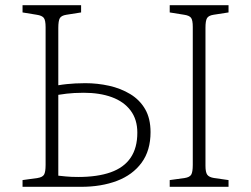

<svg xmlns="http://www.w3.org/2000/svg" viewBox="-20 -721 968 741"><path d="M67 0V-26L125 -34Q144 -37 150 -47Q156 -57 156 -85V-616Q156 -643 149 -652Q142 -661 122 -664L67 -673V-701H293V-673L236 -664Q217 -661 211 -651Q205 -641 205 -613V-392Q223 -395 238.5 -396.5Q254 -398 271 -399Q288 -400 309 -400Q356 -400 401 -390Q446 -380 482.5 -358Q519 -336 540 -300Q561 -264 561 -211Q561 -140 526.5 -93Q492 -46 431.5 -23Q371 0 293 0ZM205 -43Q215 -42 234.5 -40Q254 -38 282 -38Q356 -38 407 -56Q458 -74 484 -112Q510 -150 510 -209Q510 -260 484 -294.5Q458 -329 411.5 -346Q365 -363 303 -363Q282 -363 266.5 -362Q251 -361 237 -359.5Q223 -358 205 -355ZM635 0V-26L693 -34Q712 -37 718 -47Q724 -57 724 -85V-617Q724 -643 717.5 -652Q711 -661 691 -664L635 -673V-701H862V-673L804 -664Q785 -661 779 -651Q773 -641 773 -614V-81Q773 -56 780 -46.5Q787 -37 806 -34L862 -26V0Z"/></svg>

Font: Literata ExtraLight
Style: Regular
Weight: 250
Designer: Latin by Veronika Burian and Jose Scaglione. Greek by Irene Vlachou. Cyrillic by Vera Evstafieva.
Foundry: TypeTogether
Version: Version 3.103;gftools[0.9.29]